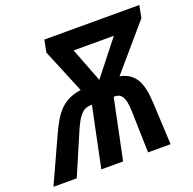

<svg xmlns="http://www.w3.org/2000/svg" viewBox="-173 -841 973 969"><g transform="rotate(-20 313.5 -357.0)"><path d="M64 -243 -47 0H78L175 -226C205 -294 228 -323 273 -323H277L210 0H327L394 -323H399C441 -323 452 -289 455 -226L461 0H582L571 -225C566 -330 542 -393 457 -410L661 -648L674 -714H164L151 -649L249 -412C152 -398 111 -346 64 -243ZM355 -428 284 -612H500Z"/></g></svg>

Font: Noto Sans SemiCondensed SemiBold
Style: Italic
Weight: 600
Width: 4
Italic angle: -12°
Designer: Monotype Design Team
Foundry: Monotype Imaging Inc.
Version: Version 2.013